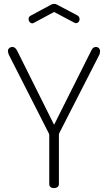

<svg xmlns="http://www.w3.org/2000/svg" viewBox="-20 -974 560 994"><path d="M233 -283 26 -690Q21 -703 21 -709Q21 -719 28 -725Q35 -731 45 -731Q51 -731 57 -726.5Q63 -722 68 -713L260 -328L453 -713Q457 -722 463 -726.5Q469 -731 476 -731Q485 -731 491.5 -725Q498 -719 498 -709Q498 -698 494 -690L286 -283Q285 -281 285 -276V-22Q285 -11 277.5 -5.5Q270 0 260 0Q249 0 242 -5.5Q235 -11 235 -22V-276Q235 -279 233 -283ZM153 -855Q151 -854 148 -853Q140 -853 134 -859.5Q128 -866 128 -876Q128 -881 130.5 -885.5Q133 -890 139 -893L243 -949Q251 -954 260 -954Q269 -954 277 -949L381 -894Q392 -888 392 -874Q392 -866 386.5 -860Q381 -854 373 -854Q371 -854 367 -856Q366 -857 364 -857L260 -912L156 -856Z"/></svg>

Font: Dosis
Style: Regular
Weight: 400
Designer: Edgar Tolentino, Pablo Impallari, Igino Marini
Foundry: Edgar Tolentino, Pablo Impallari, Igino Marini
Version: Version 1.007;Glyphs 3.1.1 (3134)